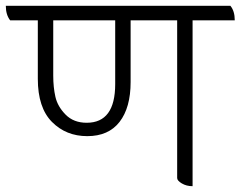

<svg xmlns="http://www.w3.org/2000/svg" viewBox="-45 -620 827 660"><path d="M762 -550H617V20Q596 20 580 10.5Q564 1 564 -8V-550H404V-338Q404 -250 366 -201Q328 -152 255 -152Q182 -152 133.5 -201Q85 -250 85 -349V-550H-10Q-25 -569 -25 -600H747Q762 -582 762 -550ZM351 -331V-550H138V-360Q138 -320 145.5 -287Q153 -254 180.5 -226Q208 -198 253 -198Q351 -198 351 -331Z"/></svg>

Font: Karma Light
Style: Regular
Weight: 300
Designer: Joana Correia
Foundry: Indian Type Foundry
Version: Version 1.202;PS 1.0;hotconv 1.0.78;makeotf.lib2.5.61930; tt